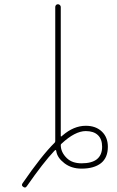

<svg xmlns="http://www.w3.org/2000/svg" viewBox="-20 -791 540 884"><path d="M86.9 69.3Q81.1 65.4 81.1 60.5Q81.1 56.6 84 52.7Q171.9 -75.2 231.4 -133.8Q234.4 -136.7 234.4 -141.6V-758.8Q234.4 -763.7 237.8 -767.6Q241.2 -771.5 246.6 -771.5Q252 -771.5 255.9 -767.6Q259.8 -763.7 259.8 -758.8V-164.1Q259.8 -163.1 260.7 -162.6Q261.7 -162.1 262.7 -163.1L267.6 -167Q319.3 -211.9 375 -211.9Q420.9 -211.9 448.7 -185.5Q476.6 -159.2 476.6 -115.2Q476.6 -65.4 445.3 -40Q413.1 -14.6 355.5 -14.6Q308.6 -14.6 276.4 -39.6Q244.1 -64.5 239.3 -93.8L238.3 -98.6Q237.3 -100.6 236.3 -100.6Q235.4 -100.6 234.4 -99.6L230.5 -96.7Q179.7 -43 103.5 66.4Q99.6 72.3 94.7 72.3Q90.8 72.3 86.9 69.3ZM375 -187.5Q325.2 -187.5 262.7 -128.9Q259.8 -127 259.8 -123Q259.8 -89.8 288.1 -62.5Q312.5 -39.1 355.5 -39.1Q402.3 -39.1 425.8 -57.6Q450.2 -77.1 450.2 -115.2Q450.2 -150.4 430.7 -168.9Q411.1 -187.5 375 -187.5Z"/></svg>

Font: Rounded Mgen+ 1m thin
Style: Regular
Weight: 100
Designer: [Source Han Sans]
Ryoko NISHIZUKA  (kana & ideographs); Paul D. Hunt (Latin, Greek & Cyrillic); Wenlong ZHANG  (bopomofo
Version: Version 1.059.20150602